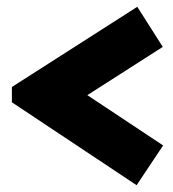

<svg xmlns="http://www.w3.org/2000/svg" viewBox="-20 -540 510 565"><path d="M382 5 460 -112 237 -260 459 -402 384 -520 15 -284V-239Z"/></svg>

Font: MikodacsPCS
Style: Regular
Weight: 900
Designer: gluk (gluksza@wp.pl)
Foundry: gluk (gluksza@wp.pl)
Version: Version 0.27